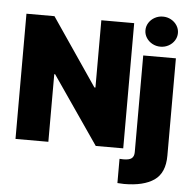

<svg xmlns="http://www.w3.org/2000/svg" viewBox="-62 -820 1079 1080"><g transform="rotate(5 478.0 -279.5)"><path d="M656.2 0H501L238.3 -381.8H233.4V0H47.9V-707H206.1L464.8 -327.1H470.7V-707H656.2ZM907.2 -530.3V19.5Q907.2 116.7 847.9 158Q788.6 199.2 677.7 199.2Q668 199.2 640.6 197.3V60.5Q649.4 61.5 662.1 61.5Q695.8 61.5 709.2 50.5Q722.7 39.6 722.7 15.6V-530.3ZM722.7 -672.9Q722.7 -695.8 735.1 -715.3Q747.6 -734.9 768.6 -746.3Q789.6 -757.8 814.5 -757.8Q839.4 -757.8 860.4 -746.3Q881.3 -734.9 893.8 -715.3Q906.2 -695.8 906.2 -672.9Q906.2 -649.9 893.8 -630.4Q881.3 -610.8 860.4 -599.4Q839.4 -587.9 814.5 -587.9Q789.6 -587.9 768.6 -599.4Q747.6 -610.8 735.1 -630.4Q722.7 -649.9 722.7 -672.9Z"/></g></svg>

Font: Pretendard JP Black
Style: Regular
Weight: 900
Designer: Base glyphs from Inter by Rasmus Andersson; Hangeul glyphs from Noto Sans CJK(Source Han Sans) by Jang Soo-young and Kan
Foundry: Kil Hyung-jin
Version: Version 1.309